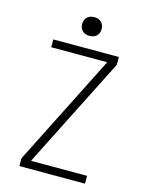

<svg xmlns="http://www.w3.org/2000/svg" viewBox="-133 -989 816 1069"><g transform="rotate(15 275.0 -454.5)"><path d="M86 0V-45L407 -681V-685H86V-730H464V-685L143 -49V-45H464V0ZM275 -801Q250 -801 234.5 -815.5Q219 -830 219 -855Q219 -880 234.5 -894.5Q250 -909 275 -909Q300 -909 315.5 -894.5Q331 -880 331 -855Q331 -830 315.5 -815.5Q300 -801 275 -801Z"/></g></svg>

Font: M PLUS Code Latin SemiExpanded Light
Style: Regular
Weight: 300
Width: 6
Designer: Coji Morishita
Foundry: UNDERFOREST DESIGN
Version: Version 1.002; ttfautohint (v1.8.3)